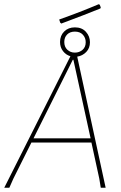

<svg xmlns="http://www.w3.org/2000/svg" viewBox="-28 -885 572 905"><path d="M437 -865 442 -863 447 -850 445 -845Q379 -818 261 -774L256 -778L251 -793Q350 -828 437 -865ZM325 -756Q358 -756 377 -735Q396 -714 396 -686Q396 -658 378.5 -640Q361 -622 336 -618L470 0H447L440 -43L403 -213H120L35 -43L16 0H-8L304 -620Q283 -626 269 -644Q255 -662 255 -687Q255 -717 274.5 -736.5Q294 -756 325 -756ZM325 -736Q302 -736 288.5 -722.5Q275 -709 275 -687Q275 -664 289.5 -650.5Q304 -637 325 -637Q346 -637 361 -650Q376 -663 376 -686Q376 -707 362.5 -721.5Q349 -736 325 -736ZM315 -603 130 -233H399L318 -603Z"/></svg>

Font: Alegreya Sans SC Thin
Style: Italic
Weight: 100
Italic angle: -7°
Designer: Juan Pablo del Peral
Foundry: Huerta Tipografica
Version: Version 2.007